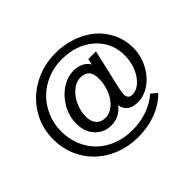

<svg xmlns="http://www.w3.org/2000/svg" viewBox="-166 -963 1258 1258"><g transform="rotate(-45 462.5 -334.0)"><path d="M589.4 -499 598.1 -540.5H669.4L641.6 -418.5Q635.7 -393.1 627.4 -357.7Q619.1 -322.3 615 -304.4Q610.8 -286.6 606.4 -265.6Q602.1 -244.6 600.3 -232.4Q598.6 -220.2 598.6 -211.9Q598.6 -170.9 639.2 -170.9Q676.8 -170.9 710.4 -201.4Q744.1 -231.9 764.4 -282.5Q784.7 -333 784.7 -388.7Q784.7 -508.8 697 -585.7Q609.4 -662.6 471.7 -662.6Q400.9 -662.6 338.4 -636.2Q275.9 -609.9 231.9 -565.2Q188 -520.5 162.6 -459.5Q137.2 -398.4 137.2 -330.6Q137.2 -261.7 161.6 -201.9Q186 -142.1 229.7 -98.9Q273.4 -55.7 336.7 -30.8Q399.9 -5.9 474.6 -5.9Q546.4 -5.9 611.1 -28.3Q675.8 -50.8 725.6 -93.8L764.6 -59.6Q715.8 -6.8 637.9 23.2Q560.1 53.2 472.2 53.2Q355.5 53.2 262 3.2Q168.5 -46.9 116 -135Q63.5 -223.1 63.5 -331.5Q63.5 -439.5 117.9 -528.8Q172.4 -618.2 266.6 -669.4Q360.8 -720.7 474.1 -720.7Q553.7 -720.7 625 -695.6Q696.3 -670.4 747.8 -626.7Q799.3 -583 829.3 -520.5Q859.4 -458 859.4 -386.2Q859.4 -311.5 825.4 -247.1Q791.5 -182.6 738.5 -146.2Q685.5 -109.9 628.9 -109.9Q536.6 -109.9 522.9 -187.5Q472.7 -125.5 397.5 -125.5Q334.5 -125.5 288.8 -171.4Q243.2 -217.3 243.2 -297.9Q243.2 -363.3 276.6 -423.3Q310.1 -483.4 364.5 -519.5Q418.9 -555.7 477.5 -555.7Q515.6 -555.7 545.2 -540.5Q574.7 -525.4 589.4 -499ZM319.8 -284.2Q319.8 -240.7 342.5 -214.4Q365.2 -188 405.8 -188Q447.8 -188 482.9 -219Q518.1 -250 537.6 -298.8Q557.1 -347.7 557.1 -400.9Q557.1 -491.7 478.5 -491.7Q434.1 -491.7 396.7 -459Q359.4 -426.3 339.6 -378.9Q319.8 -331.5 319.8 -284.2Z"/></g></svg>

Font: RGR Online_21
Style: Regular
Weight: 400
Italic angle: -12°
Designer: vernon adams
Foundry: vernon adams
Version: Version 1.000